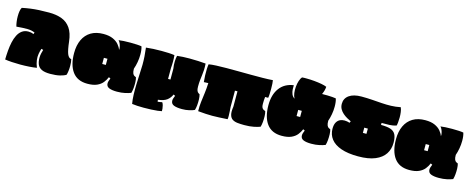

<svg xmlns="http://www.w3.org/2000/svg" viewBox="-42 -1755 6883 2801"><g transform="rotate(15 3400.0 -354.5)"><path d="M697 35Q613 35 567.5 12.5Q522 -10 504.5 -52Q487 -94 487 -152Q487 -185 494 -216.5Q501 -248 510 -276L481 -285Q467 -244 460 -201Q453 -158 459 -108.5Q465 -59 489 0Q443 8 377 12.5Q311 17 240 17Q175 17 114 13Q53 9 10 2Q11 -63 16.5 -131Q22 -199 35.5 -261Q49 -323 74 -372.5Q99 -422 138.5 -450.5Q178 -479 234 -479Q254 -479 273.5 -475.5Q293 -472 311 -462L323 -487Q277 -510 210 -511Q143 -512 44 -503Q35 -533 29.5 -573Q24 -613 24 -655Q24 -697 30 -732.5Q36 -768 49 -788Q116 -802 176 -810Q236 -818 302.5 -821.5Q369 -825 453 -825Q563 -825 645 -794.5Q727 -764 778 -691Q829 -618 843 -491Q857 -366 878.5 -311Q900 -256 940 -252Q951 -211 951 -151Q951 -114 946.5 -77.5Q942 -41 934 -15Q903 6 843 20.5Q783 35 697 35Z M1258 34Q1107 34 1032 -67.5Q957 -169 957 -350Q957 -467 997 -552Q1037 -637 1113.5 -683Q1190 -729 1301 -729Q1388 -729 1444.5 -703.5Q1501 -678 1533.5 -639.5Q1566 -601 1579 -562Q1583 -581 1577 -609Q1571 -637 1559.5 -662Q1548 -687 1535 -698Q1564 -703 1611 -705.5Q1658 -708 1711 -708Q1764 -708 1810 -705.5Q1856 -703 1881 -698Q1897 -652 1897 -577Q1897 -519 1886.5 -460.5Q1876 -402 1859 -355Q1859 -307 1869 -284.5Q1879 -262 1893 -254Q1907 -246 1920 -241Q1929 -212 1930.5 -168Q1932 -124 1928 -80Q1924 -36 1914 -4Q1880 10 1826 22Q1772 34 1705 34Q1629 34 1586 16Q1543 -2 1543 -50Q1543 -67 1549.5 -86Q1556 -105 1565 -127L1539 -140Q1521 -96 1489.5 -56Q1458 -16 1402.5 9Q1347 34 1258 34ZM1395 -301H1449V-394H1395Z M1967 149Q1956 88 1953.5 12.5Q1951 -63 1953.5 -144Q1956 -225 1960 -301Q1965 -378 1965.5 -441Q1966 -504 1962 -565.5Q1958 -627 1949 -697Q1996 -703 2058 -706Q2120 -709 2183 -709Q2239 -709 2290.5 -706.5Q2342 -704 2379 -698Q2388 -606 2379 -504V-339H2415V-502Q2406 -555 2407.5 -609Q2409 -663 2419 -698Q2457 -703 2505.5 -705.5Q2554 -708 2606 -708Q2671 -708 2736 -705Q2801 -702 2850 -697Q2854 -642 2851.5 -599.5Q2849 -557 2844 -519Q2839 -481 2834.5 -440Q2830 -399 2830 -345Q2830 -302 2839.5 -281.5Q2849 -261 2861 -253.5Q2873 -246 2881 -241Q2890 -212 2891.5 -168Q2893 -124 2889 -80Q2885 -36 2875 -4Q2848 10 2797 22Q2746 34 2688 34Q2607 34 2563.5 16Q2520 -2 2520 -50Q2520 -67 2526.5 -86Q2533 -105 2542 -127L2516 -140Q2494 -87 2449 -52Q2404 -17 2314 -7L2318 22Q2335 20 2352 17.5Q2369 15 2385 11Q2397 28 2403.5 52.5Q2410 77 2412.5 101Q2415 125 2414 139Q2396 144 2353.5 149Q2311 154 2255.5 156.5Q2200 159 2142 159Q2093 159 2047.5 156.5Q2002 154 1967 149Z M3626 24Q3570 24 3524 19Q3478 14 3447 -6Q3416 -26 3404 -70.5Q3392 -115 3404 -193V-426H3366V-183Q3368 -156 3370.5 -119Q3373 -82 3373.5 -48Q3374 -14 3370 4Q3298 8 3244.5 11Q3191 14 3141 14Q3093 14 3042.5 11Q2992 8 2925 2Q2923 -71 2931 -137Q2939 -203 2948.5 -274Q2958 -345 2962 -432L2895 -429Q2890 -477 2888 -528.5Q2886 -580 2888 -625Q2890 -670 2895 -698Q2940 -706 3009.5 -709Q3079 -712 3164 -712.5Q3249 -713 3342 -712Q3435 -711 3528.5 -710.5Q3622 -710 3707 -711Q3792 -712 3861 -717Q3865 -700 3867 -664.5Q3869 -629 3869 -587.5Q3869 -546 3867.5 -509Q3866 -472 3861 -451H3815Q3809 -405 3809 -345Q3809 -307 3819 -289Q3829 -271 3843 -264Q3857 -257 3870 -252Q3879 -223 3880.5 -179Q3882 -135 3878 -91Q3874 -47 3864 -15Q3830 -1 3769 11.5Q3708 24 3626 24Z M4193 34Q4042 34 3967 -67.5Q3892 -169 3892 -350Q3892 -508 3965 -607Q4038 -706 4175 -725Q4173 -699 4175 -662.5Q4177 -626 4190.5 -592Q4204 -558 4236 -538Q4217 -571 4211 -617Q4205 -663 4209.5 -712Q4214 -761 4227.5 -802.5Q4241 -844 4261 -866Q4277 -868 4294 -868Q4311 -868 4329 -868Q4386 -868 4446.5 -862.5Q4507 -857 4558.5 -847.5Q4610 -838 4638 -825Q4636 -794 4627.5 -764.5Q4619 -735 4606 -708Q4647 -709 4687.5 -708Q4728 -707 4762 -704.5Q4796 -702 4816 -698Q4832 -652 4832 -577Q4832 -519 4821.5 -460.5Q4811 -402 4794 -355Q4794 -307 4804 -284.5Q4814 -262 4828 -254Q4842 -246 4855 -241Q4864 -212 4865.5 -168Q4867 -124 4863 -80Q4859 -36 4849 -4Q4815 10 4761 22Q4707 34 4640 34Q4564 34 4521 16Q4478 -2 4478 -50Q4478 -67 4484.5 -86Q4491 -105 4500 -127L4474 -140Q4456 -96 4424.5 -56Q4393 -16 4337.5 9Q4282 34 4193 34ZM4330 -301H4384V-394H4330Z M5348 35Q5192 35 5089 -1.5Q4986 -38 4935 -104Q4884 -170 4884 -259Q4884 -317 4903 -352.5Q4922 -388 4954 -404Q4986 -420 5024.5 -419.5Q5063 -419 5102 -406L5113 -431Q5085 -444 5052 -462.5Q5019 -481 4989 -507Q4959 -533 4940 -567Q4921 -601 4921 -645Q4921 -727 4987 -774Q5053 -821 5173 -821Q5258 -821 5333.5 -815.5Q5409 -810 5480 -805Q5551 -800 5621.5 -802Q5692 -804 5765 -819Q5778 -790 5783.5 -749.5Q5789 -709 5788.5 -667.5Q5788 -626 5784.5 -593Q5781 -560 5776 -545Q5728 -529 5673.5 -526.5Q5619 -524 5554 -525V-495Q5644 -495 5697.5 -477.5Q5751 -460 5774.5 -415.5Q5798 -371 5798 -289Q5798 -194 5750.5 -121Q5703 -48 5603.5 -6.5Q5504 35 5348 35ZM5328 -314H5382V-393H5328Z M6119 34Q5968 34 5893 -67.5Q5818 -169 5818 -350Q5818 -467 5858 -552Q5898 -637 5974.5 -683Q6051 -729 6162 -729Q6249 -729 6305.5 -703.5Q6362 -678 6394.5 -639.5Q6427 -601 6440 -562Q6444 -581 6438 -609Q6432 -637 6420.5 -662Q6409 -687 6396 -698Q6425 -703 6472 -705.5Q6519 -708 6572 -708Q6625 -708 6671 -705.5Q6717 -703 6742 -698Q6758 -652 6758 -577Q6758 -519 6747.5 -460.5Q6737 -402 6720 -355Q6720 -307 6730 -284.5Q6740 -262 6754 -254Q6768 -246 6781 -241Q6790 -212 6791.5 -168Q6793 -124 6789 -80Q6785 -36 6775 -4Q6741 10 6687 22Q6633 34 6566 34Q6490 34 6447 16Q6404 -2 6404 -50Q6404 -67 6410.5 -86Q6417 -105 6426 -127L6400 -140Q6382 -96 6350.5 -56Q6319 -16 6263.5 9Q6208 34 6119 34ZM6256 -301H6310V-394H6256Z"/></g></svg>

Font: Oi
Style: Regular
Weight: 400
Designer: Kostas Bartsokas, Mohamad Dakak
Foundry: Foundry5
Version: Version 4.000